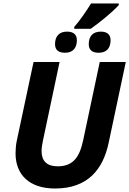

<svg xmlns="http://www.w3.org/2000/svg" viewBox="-20 -1069 740 1099"><path d="M405 -915V-904H499C549 -939 622 -998 660 -1040V-1049H501C473 -1004 438 -952 405 -915ZM352 -767C398 -767 420 -795 420 -839C420 -876 394 -888 364 -888C320 -888 295 -863 295 -816C295 -780 319 -767 352 -767ZM545 -767C591 -767 613 -795 613 -839C613 -876 587 -888 557 -888C513 -888 488 -863 488 -816C488 -780 512 -767 545 -767ZM295 10C483 10 570 -100 602 -252L700 -714H551L456 -266C435 -167 397 -117 310 -117C248 -117 218 -148 218 -204C218 -221 221 -242 226 -265L321 -714H172L76 -263C71 -240 69 -212 69 -191C69 -70 147 10 295 10Z"/></svg>

Font: Noto Sans
Style: Bold Italic
Weight: 700
Italic angle: -12°
Designer: Monotype Design Team
Foundry: Monotype Imaging Inc.
Version: Version 2.013